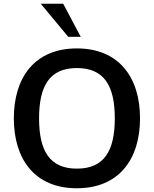

<svg xmlns="http://www.w3.org/2000/svg" viewBox="-20 -994 822 1027"><path d="M391 -630C538 -630 594 -534 594 -361C594 -188 538 -92 391 -92C245 -92 189 -188 189 -361C189 -534 245 -630 391 -630ZM729 -361C729 -579 617 -735 391 -735C165 -735 54 -579 54 -361C54 -143 165 13 391 13C617 13 729 -143 729 -361ZM412 -797 318 -974H198L345 -797Z"/></svg>

Font: Perun SemiBold
Style: Regular
Weight: 600
Foundry: Copyright (c) Stefan Peev, Context Ltd, 2016
Version: Version 1.089